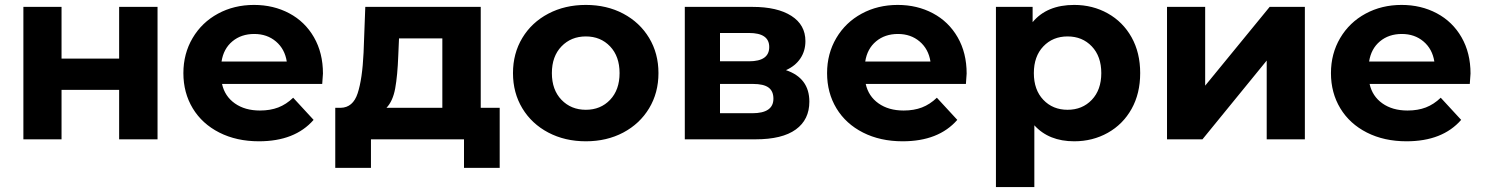

<svg xmlns="http://www.w3.org/2000/svg" viewBox="-20 -566 6039 780"><path d="M75 -538H230V-328H464V-538H620V0H464V-201H230V0H75Z M1289 -225H882Q893 -175 934 -146Q975 -117 1036 -117Q1078 -117 1110.5 -129.5Q1143 -142 1171 -169L1254 -79Q1178 8 1032 8Q941 8 871 -27.5Q801 -63 763 -126Q725 -189 725 -269Q725 -348 762.5 -411.5Q800 -475 865.5 -510.5Q931 -546 1012 -546Q1091 -546 1155 -512Q1219 -478 1255.5 -414.5Q1292 -351 1292 -267Q1292 -264 1289 -225ZM880 -316H1145Q1137 -367 1101 -397.5Q1065 -428 1013 -428Q960 -428 924 -398Q888 -368 880 -316Z M2010 -128V116H1865V0H1487V116H1342V-128H1364Q1414 -129 1433 -187Q1452 -245 1457 -352L1464 -538H1933V-128ZM1550 -128H1777V-410H1601L1598 -341Q1595 -259 1585.5 -207Q1576 -155 1550 -128Z M2064 -269Q2064 -349 2102 -412Q2140 -475 2207.5 -510.5Q2275 -546 2360 -546Q2445 -546 2512 -510.5Q2579 -475 2617 -412Q2655 -349 2655 -269Q2655 -189 2617 -126Q2579 -63 2512 -27.5Q2445 8 2360 8Q2275 8 2207.5 -27.5Q2140 -63 2102 -126Q2064 -189 2064 -269ZM2497 -269Q2497 -337 2458.5 -377.5Q2420 -418 2360 -418Q2300 -418 2261 -377.5Q2222 -337 2222 -269Q2222 -201 2261 -160.5Q2300 -120 2360 -120Q2420 -120 2458.5 -160.5Q2497 -201 2497 -269Z M3268 -153Q3268 -80 3213 -40Q3158 0 3049 0H2762V-538H3037Q3138 -538 3195 -501.5Q3252 -465 3252 -399Q3252 -359 3231.5 -328.5Q3211 -298 3173 -281Q3268 -249 3268 -153ZM2905 -317H3023Q3105 -317 3105 -375Q3105 -432 3023 -432H2905ZM3122 -165Q3122 -196 3102 -210.5Q3082 -225 3039 -225H2905V-106H3036Q3122 -106 3122 -165Z M3904 -225H3497Q3508 -175 3549 -146Q3590 -117 3651 -117Q3693 -117 3725.5 -129.5Q3758 -142 3786 -169L3869 -79Q3793 8 3647 8Q3556 8 3486 -27.5Q3416 -63 3378 -126Q3340 -189 3340 -269Q3340 -348 3377.5 -411.5Q3415 -475 3480.5 -510.5Q3546 -546 3627 -546Q3706 -546 3770 -512Q3834 -478 3870.5 -414.5Q3907 -351 3907 -267Q3907 -264 3904 -225ZM3495 -316H3760Q3752 -367 3716 -397.5Q3680 -428 3628 -428Q3575 -428 3539 -398Q3503 -368 3495 -316Z M4612 -269Q4612 -186 4577 -123.5Q4542 -61 4480.5 -26.5Q4419 8 4344 8Q4241 8 4182 -57V194H4026V-538H4175V-476Q4233 -546 4344 -546Q4419 -546 4480.5 -511.5Q4542 -477 4577 -414.5Q4612 -352 4612 -269ZM4454 -269Q4454 -337 4415.5 -377.5Q4377 -418 4317 -418Q4257 -418 4218.5 -377.5Q4180 -337 4180 -269Q4180 -201 4218.5 -160.5Q4257 -120 4317 -120Q4377 -120 4415.5 -160.5Q4454 -201 4454 -269Z M4721 -538H4876V-218L5138 -538H5281V0H5126V-320L4865 0H4721Z M5951 -225H5544Q5555 -175 5596 -146Q5637 -117 5698 -117Q5740 -117 5772.5 -129.5Q5805 -142 5833 -169L5916 -79Q5840 8 5694 8Q5603 8 5533 -27.5Q5463 -63 5425 -126Q5387 -189 5387 -269Q5387 -348 5424.5 -411.5Q5462 -475 5527.5 -510.5Q5593 -546 5674 -546Q5753 -546 5817 -512Q5881 -478 5917.5 -414.5Q5954 -351 5954 -267Q5954 -264 5951 -225ZM5542 -316H5807Q5799 -367 5763 -397.5Q5727 -428 5675 -428Q5622 -428 5586 -398Q5550 -368 5542 -316Z"/></svg>

Font: Montserrat-Bold
Style: Bold
Weight: 700
Version: Version 7.200